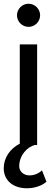

<svg xmlns="http://www.w3.org/2000/svg" viewBox="-48 -777 277 1029"><path d="M105 -633C139 -633 167 -661 167 -695C167 -729 139 -757 105 -757C71 -757 43 -729 43 -695C43 -661 71 -633 105 -633ZM-28 125C-28 188 20 232 96 232C137 232 176 219 201 197L177 136C158 154 134 163 110 163C78 163 55 141 55 114C55 55 99 9 140 0H151V-539H58V-7C6 20 -28 68 -28 125Z"/></svg>

Font: Mluvka Medium
Style: Regular
Weight: 500
Designer: Modified by Jiří Krblich, Original typeface by Gumpita Rahayu
Foundry: Gumpita Rahayu & Jiří Krblich
Version: Version 2.000;Glyphs 3.1.1 (3134)